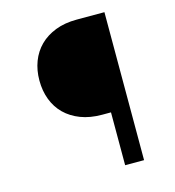

<svg xmlns="http://www.w3.org/2000/svg" viewBox="-106 -801 813 891"><g transform="rotate(-15 300.0 -355.5)"><path d="M385.7 0V-253.9H343.3Q285.6 -253.9 241 -271Q196.3 -288.1 165.5 -318.4Q134.8 -348.6 118.9 -390.6Q103 -432.6 103 -482.4Q103 -531.7 118.9 -573.5Q134.8 -615.2 165.5 -645.8Q196.3 -676.3 241 -693.6Q285.6 -710.9 343.3 -710.9H476.6V0Z"/></g></svg>

Font: Roboto Mono
Style: Regular
Weight: 400
Designer: Google
Version: Version 2.000985; 2015; ttfautohint (v1.3)